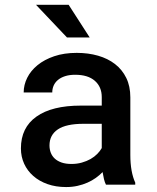

<svg xmlns="http://www.w3.org/2000/svg" viewBox="-20 -754 640 784"><path d="M412.6 0Q407.7 -9.8 404.5 -22.9Q401.4 -36.1 398.9 -51.3Q386.7 -38.6 371.3 -27.6Q356 -16.6 337.2 -8.3Q318.4 0 296.6 4.9Q274.9 9.8 250 9.8Q208 9.8 174.1 -2.2Q140.1 -14.2 116 -35.4Q91.8 -56.6 78.6 -85.4Q65.4 -114.3 65.4 -147.9Q65.4 -232.9 128.7 -277.8Q191.9 -322.8 310.1 -322.8H395.5V-357.4Q395.5 -399.4 367.2 -424.1Q338.9 -448.7 287.1 -448.7Q263.7 -448.7 246.1 -443.1Q228.5 -437.5 216.8 -427.7Q205.1 -418 199.2 -404.8Q193.4 -391.6 193.4 -376.5H76.7Q76.7 -407.2 91.1 -436.3Q105.5 -465.3 133.3 -488Q161.1 -510.7 201.4 -524.4Q241.7 -538.1 293.5 -538.1Q340.3 -538.1 380.4 -526.6Q420.4 -515.1 449.7 -492.4Q479 -469.7 495.6 -435.8Q512.2 -401.9 512.2 -356.4V-121.1Q512.2 -86.4 517.3 -57.9Q522.5 -29.3 532.2 -8.3V0ZM272 -84.5Q294.4 -84.5 314.2 -90.1Q334 -95.7 349.9 -104.7Q365.7 -113.8 377.2 -125.5Q388.7 -137.2 395.5 -149.4V-248.5H321.3Q250 -248.5 216.1 -225.6Q182.1 -202.6 182.1 -160.2Q182.1 -144 187.5 -130.1Q192.9 -116.2 203.9 -106.2Q214.8 -96.2 231.7 -90.3Q248.5 -84.5 272 -84.5ZM346.2 -601.1H253.4L127 -734.4H260.3Z"/></svg>

Font: Roboto Mono
Style: Regular
Weight: 500
Designer: Google
Version: Version 2.000986; 2015; ttfautohint (v1.3)